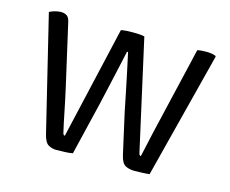

<svg xmlns="http://www.w3.org/2000/svg" viewBox="-77 -605 859 716"><g transform="rotate(15 352.0 -247.0)"><path d="M32.5 -486Q47 -493 58 -495.2Q69 -497.5 78 -497.5Q89 -497.5 98.5 -492Q108 -486.5 112 -468.5L165 -235.5Q175.5 -189.5 185 -141.8Q194.5 -94 201.5 -64.5Q203.5 -55.5 209.5 -55.5L309.5 -490Q317.5 -492 332 -492.8Q346.5 -493.5 355 -493.5Q364.5 -493.5 378.5 -492.8Q392.5 -492 400 -490L495 -64.5Q497 -55.5 503 -55.5Q513.5 -104 523.5 -148Q533.5 -192 544 -235.5L604 -491.5Q610.5 -493 620 -493.8Q629.5 -494.5 639.5 -494.5Q649.5 -494.5 658.5 -493Q667.5 -491.5 674 -489L676.5 -486L552 1Q541.5 2.5 524.8 3.2Q508 4 494.5 4Q473.5 4 458.8 -3.8Q444 -11.5 437 -43.5L402 -199.5Q396.5 -227 389 -264Q381.5 -301 373 -341.2Q364.5 -381.5 356.5 -418H352.5Q344.5 -381.5 335.5 -341.2Q326.5 -301 318.2 -264Q310 -227 303.5 -199.5L255.5 0Q243 2.5 225 3.2Q207 4 192.5 4Q176 4 161.8 -4Q147.5 -12 140 -43.5Z"/></g></svg>

Font: Signika
Style: Regular
Weight: 300
Designer: Anna Giedry
Foundry: Anna Giedry
Version: Version 2.000